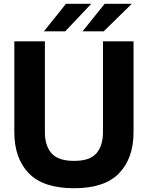

<svg xmlns="http://www.w3.org/2000/svg" viewBox="-20 -982 785 1018"><path d="M56 -281V-763H218V-281Q218 -210 253 -169.5Q288 -129 373 -129Q457 -129 491.5 -169.5Q526 -210 526 -281V-763H688V-281Q688 -143 611.5 -63.5Q535 16 373 16Q209 16 132.5 -63.5Q56 -143 56 -281ZM326 -816H213L330 -962H464ZM530 -816H418L535 -962H679Z"/></svg>

Font: Open Sauce Sans ExtraBold
Style: Regular
Weight: 800
Designer: Alfredo Marco Pradil
Foundry: Creative Sauce Fz LLC
Version: Version 1.477